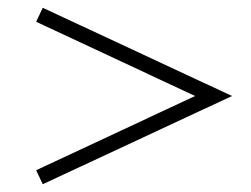

<svg xmlns="http://www.w3.org/2000/svg" viewBox="-20 -602 646 494"><path d="M90 -582 577 -355 90 -128 73 -164 482 -355 73 -546Z"/></svg>

Font: Playfair Display Medium
Style: Regular
Weight: 500
Designer: Claus Eggers Sørensen
Foundry: Claus Eggers Sørensen
Version: Version 1.203